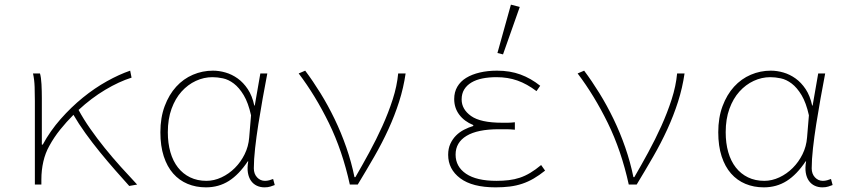

<svg xmlns="http://www.w3.org/2000/svg" viewBox="-20 -794 3640 826"><path d="M536 6Q508 -25 475.5 -62Q443 -99 410 -139.5Q377 -180 347.5 -221Q318 -262 296 -300Q266 -270 239 -236.5Q212 -203 192 -166Q175 -136 166.5 -99Q158 -62 158 -22V0H130V-360Q130 -389 129 -420Q128 -451 122 -478H152Q157 -461 158.5 -431.5Q160 -402 160 -372V-172H164Q196 -231 241 -282Q286 -333 336.5 -374Q387 -415 440 -444.5Q493 -474 540 -490L546 -460Q492 -443 432.5 -407.5Q373 -372 318 -321Q339 -282 368 -240.5Q397 -199 430.5 -157.5Q464 -116 500 -76Q536 -36 570 0Z M866 12Q823 12 787 -3Q751 -18 725 -47.5Q699 -77 684.5 -121.5Q670 -166 670 -225Q670 -288 688.5 -337.5Q707 -387 738 -421Q769 -455 810 -472.5Q851 -490 896 -490Q923 -490 950.5 -482Q978 -474 1002.5 -456.5Q1027 -439 1046 -410.5Q1065 -382 1074 -340H1076L1100 -478H1130Q1120 -426 1110 -370Q1100 -314 1091.5 -260Q1083 -206 1077.5 -156.5Q1072 -107 1072 -70Q1072 -46 1086 -31Q1100 -16 1120 -16Q1129 -16 1138.5 -18.5Q1148 -21 1155 -24L1162 2Q1154 5 1143.5 8.5Q1133 12 1118 12Q1100 12 1085 5Q1070 -2 1060 -16Q1050 -30 1046.5 -51Q1043 -72 1048 -100H1046Q1008 -43 964.5 -15.5Q921 12 866 12ZM868 -16Q901 -16 933 -31Q965 -46 990.5 -71.5Q1016 -97 1032.5 -130.5Q1049 -164 1052 -202L1060 -298Q1048 -352 1028.5 -384.5Q1009 -417 986 -434.5Q963 -452 939 -457Q915 -462 894 -462Q857 -462 822.5 -446Q788 -430 761 -400Q734 -370 718 -326Q702 -282 702 -225Q702 -178 713 -139.5Q724 -101 745.5 -73.5Q767 -46 798 -31Q829 -16 868 -16Z M1485 0Q1453 -146 1395 -264.5Q1337 -383 1265 -478L1293 -490Q1326 -446 1358.5 -393.5Q1391 -341 1419.5 -282Q1448 -223 1470 -159.5Q1492 -96 1505 -32H1509Q1538 -82 1568.5 -138Q1599 -194 1625 -251.5Q1651 -309 1669.5 -366.5Q1688 -424 1693 -478H1725Q1716 -416 1697 -356.5Q1678 -297 1651 -238Q1624 -179 1590 -120Q1556 -61 1519 0Z M2112 12Q2012 12 1960 -27Q1908 -66 1908 -128Q1908 -155 1917.5 -175.5Q1927 -196 1942 -211Q1957 -226 1976.5 -236Q1996 -246 2016 -252V-256Q1977 -272 1955.5 -301Q1934 -330 1934 -368Q1934 -398 1947.5 -421Q1961 -444 1985.5 -459Q2010 -474 2044 -482Q2078 -490 2118 -490Q2174 -490 2219 -473.5Q2264 -457 2304 -425L2288 -402Q2247 -433 2206 -447.5Q2165 -462 2116 -462Q2083 -462 2055.5 -456.5Q2028 -451 2008 -439Q1988 -427 1977 -409Q1966 -391 1966 -366Q1966 -324 2006.5 -295Q2047 -266 2140 -266Q2154 -266 2165 -266Q2176 -266 2195 -268V-236Q2174 -238 2158.5 -238Q2143 -238 2126 -238Q2034 -238 1987 -209.5Q1940 -181 1940 -129Q1940 -77 1985 -46.5Q2030 -16 2116 -16Q2144 -16 2169 -19Q2194 -22 2216.5 -29.5Q2239 -37 2261.5 -50.5Q2284 -64 2308 -84L2325 -60Q2300 -40 2276 -26Q2252 -12 2226.5 -3.5Q2201 5 2173 8.5Q2145 12 2112 12ZM2144 -560 2120 -566 2178 -774 2216 -764Z M2685 0Q2653 -146 2595 -264.5Q2537 -383 2465 -478L2493 -490Q2526 -446 2558.5 -393.5Q2591 -341 2619.5 -282Q2648 -223 2670 -159.5Q2692 -96 2705 -32H2709Q2738 -82 2768.5 -138Q2799 -194 2825 -251.5Q2851 -309 2869.5 -366.5Q2888 -424 2893 -478H2925Q2916 -416 2897 -356.5Q2878 -297 2851 -238Q2824 -179 2790 -120Q2756 -61 2719 0Z M3266 12Q3223 12 3187 -3Q3151 -18 3125 -47.5Q3099 -77 3084.5 -121.5Q3070 -166 3070 -225Q3070 -288 3088.5 -337.5Q3107 -387 3138 -421Q3169 -455 3210 -472.5Q3251 -490 3296 -490Q3323 -490 3350.5 -482Q3378 -474 3402.5 -456.5Q3427 -439 3446 -410.5Q3465 -382 3474 -340H3476L3500 -478H3530Q3520 -426 3510 -370Q3500 -314 3491.5 -260Q3483 -206 3477.5 -156.5Q3472 -107 3472 -70Q3472 -46 3486 -31Q3500 -16 3520 -16Q3529 -16 3538.5 -18.5Q3548 -21 3555 -24L3562 2Q3554 5 3543.5 8.5Q3533 12 3518 12Q3500 12 3485 5Q3470 -2 3460 -16Q3450 -30 3446.5 -51Q3443 -72 3448 -100H3446Q3408 -43 3364.5 -15.5Q3321 12 3266 12ZM3268 -16Q3301 -16 3333 -31Q3365 -46 3390.5 -71.5Q3416 -97 3432.5 -130.5Q3449 -164 3452 -202L3460 -298Q3448 -352 3428.5 -384.5Q3409 -417 3386 -434.5Q3363 -452 3339 -457Q3315 -462 3294 -462Q3257 -462 3222.5 -446Q3188 -430 3161 -400Q3134 -370 3118 -326Q3102 -282 3102 -225Q3102 -178 3113 -139.5Q3124 -101 3145.5 -73.5Q3167 -46 3198 -31Q3229 -16 3268 -16Z"/></svg>

Font: Source Code Pro ExtraLight
Style: Regular
Weight: 200
Monospace: yes
Designer: Paul D. Hunt, Teo Tuominen
Foundry: Adobe Systems Incorporated
Version: Version 2.030;PS 1.000;hotconv 16.6.51;makeotf.lib2.5.65220